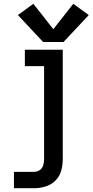

<svg xmlns="http://www.w3.org/2000/svg" viewBox="-20 -794 491 1019"><path d="M54 205H161Q191 205 221 196Q251 187 273.5 165Q296 143 304.5 113Q313 83 313 52V-530H112V-443H214V52Q214 68 209 84Q204 100 190.5 109Q177 118 161 118H54ZM209 -571H317L451 -714L369 -774L263 -639L157 -774L75 -714Z"/></svg>

Font: Iosevka Sparkle Medium
Style: Regular
Weight: 500
Designer: Belleve Invis
Foundry: Belleve Invis
Version: Version 4.5.0; ttfautohint (v1.8.3)